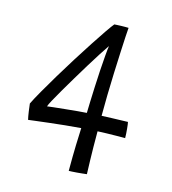

<svg xmlns="http://www.w3.org/2000/svg" viewBox="-103 -755 757 845"><g transform="rotate(15 276.0 -333.0)"><path d="M490 -198Q474 -198 451.5 -197.8Q429 -197.5 406 -197Q383 -196.5 365 -195.5Q365 -115.5 366.5 -64.8Q368 -14 368.5 -1Q360.5 0 348.5 1.2Q336.5 2.5 324.2 3.5Q312 4.5 301.8 5Q291.5 5.5 287.5 5.5Q287.5 -61.5 289 -112Q290.5 -162.5 292 -190.5Q257 -188 219.8 -184Q182.5 -180 148.8 -176.2Q115 -172.5 90.2 -169.2Q65.5 -166 56.5 -165Q53 -180 50 -201.2Q47 -222.5 45.5 -236.5Q57 -260.5 78.8 -298.5Q100.5 -336.5 127.8 -382Q155 -427.5 184 -473.5Q213 -519.5 239.5 -560.2Q266 -601 286 -630Q306 -659 314.5 -669Q319.5 -669.5 328 -669.8Q336.5 -670 346.2 -670.5Q356 -671 364.5 -670.8Q373 -670.5 379 -670.5Q378 -660 376.2 -629.8Q374.5 -599.5 372.5 -555.8Q370.5 -512 368.5 -461.5Q366.5 -411 365.5 -360.5Q364.5 -310 364.5 -266Q384 -267 410.2 -267.8Q436.5 -268.5 458 -269.2Q479.5 -270 483.5 -270Q484.5 -266.5 485.5 -258.8Q486.5 -251 487.5 -240.8Q488.5 -230.5 489.2 -219.5Q490 -208.5 490 -198ZM316.5 -571Q305 -554.5 287 -526.5Q269 -498.5 248 -464.2Q227 -430 206 -394.8Q185 -359.5 166.5 -328Q148 -296.5 136 -274.2Q124 -252 121.5 -244Q127 -245 150 -247.5Q173 -250 202.8 -253Q232.5 -256 259 -258.5Q285.5 -261 298.5 -261.5Q298.5 -277 299.8 -308.2Q301 -339.5 302.5 -378.2Q304 -417 306.5 -455.8Q309 -494.5 311.5 -525.2Q314 -556 316.5 -571Z"/></g></svg>

Font: Grandstander Thin Light
Style: Regular
Weight: 300
Version: Version 1.200